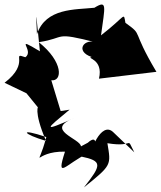

<svg xmlns="http://www.w3.org/2000/svg" viewBox="-41 -751 706 842"><path d="M314 -109C313 -143 148 -182 287 -234C142 -171 158 -182 264 -270L225 -264L184 -399C233 -393 238 -479 129 -566C254 -585 188 -614 384 -564C329 -586 285 -527 361 -501C333 -495 414 -495 393 -406L645 -436C530 -629 591 -592 509 -651C500 -700 513 -682 402 -596C419 -723 431 -753 373 -717C289 -708 160 -717 121 -601C115 -734 118 -681 134 -526C13 -599 113 -529 70 -500C4 -524 95 -477 -21 -388L75 -342L127 -278C129 -292 103 -268 161 -133C61 -162 37 -192 162 -150C121 7 102 -89 244 -86C202 44 249 -34 344 -78L313 -65C410 -45 405 -28 327 71C450 -28 446 -26 430 -123C554 -102 509 -158 548 -83L456 -171C402 -224 348 -78 357 -60C385 -113 387 -164 344 -125Z"/></svg>

Font: Asimov Silicon
Style: Regular
Weight: 400
Designer: Google
Version: Version 2.000980; 2014